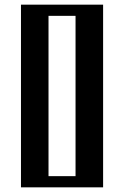

<svg xmlns="http://www.w3.org/2000/svg" viewBox="-20 -804 533 824"><path d="M70 -784H422.5V0H70ZM304.2 -48V-736H188.2V-48Z"/></svg>

Font: Facade Sud
Style: Regular
Weight: 100
Designer: Éléonore Fines
Foundry: Velvetyne Type Foundry
Version: Version 1.001;Glyphs 3.2 (3202)